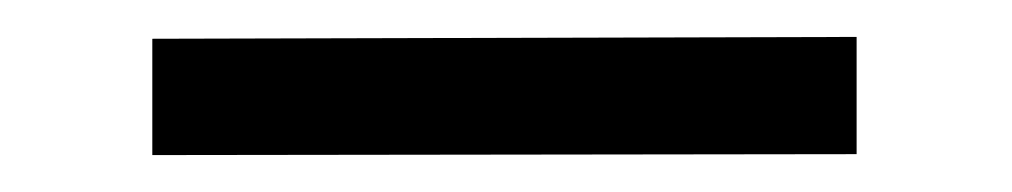

<svg xmlns="http://www.w3.org/2000/svg" viewBox="-20 29 548 104"><path d="M444 49V112.5L62.5 113V50Z"/></svg>

Font: Public Sans Light
Style: Regular
Weight: 300
Designer: The Public Sans Project Authors: Dan O. Williams and USWDS (Libre Franklin designed by Pablo Impallari and Rodrigo Fuenz
Version: Version 1.007